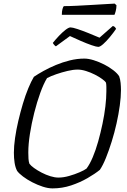

<svg xmlns="http://www.w3.org/2000/svg" viewBox="-20 -1045 702 1065"><path d="M271 0Q247 0 217.5 -9.5Q188 -19 159 -34Q130 -49 107.5 -66Q85 -83 75 -97Q65 -116 61 -142Q57 -168 57 -198Q57 -234 63.5 -279.5Q70 -325 81.5 -374Q93 -423 107 -470Q121 -517 137 -555.5Q153 -594 168 -619Q190 -634 221.5 -651.5Q253 -669 290 -684.5Q327 -700 367.5 -710Q408 -720 448 -720Q471 -720 500 -711Q529 -702 557.5 -687.5Q586 -673 608.5 -655.5Q631 -638 641 -622Q647 -606 649 -585Q651 -564 651 -545Q651 -508 644.5 -460Q638 -412 626.5 -360.5Q615 -309 599.5 -259.5Q584 -210 567.5 -169Q551 -128 534 -103Q507 -81 465.5 -57Q424 -33 374.5 -16.5Q325 0 271 0ZM304 -60Q332 -60 363.5 -69Q395 -78 421.5 -89.5Q448 -101 460 -110Q478 -134 494.5 -173Q511 -212 524.5 -260Q538 -308 548.5 -358Q559 -408 564.5 -454.5Q570 -501 570 -538Q570 -551 570 -563Q570 -575 568 -586Q564 -594 547 -606.5Q530 -619 506.5 -631Q483 -643 457.5 -651Q432 -659 411 -659Q386 -659 354.5 -651.5Q323 -644 292.5 -633.5Q262 -623 241 -612Q222 -581 203.5 -530Q185 -479 170 -419.5Q155 -360 146 -302.5Q137 -245 137 -199Q137 -180 138 -164.5Q139 -149 143 -137Q151 -126 169 -113Q187 -100 211 -87.5Q235 -75 259.5 -67.5Q284 -60 304 -60ZM525 -785Q515 -785 487.5 -794.5Q460 -804 427 -818.5Q394 -833 368 -845L290 -788Q286 -790 281 -795.5Q276 -801 273 -807Q289 -827 307.5 -846.5Q326 -866 343.5 -879.5Q361 -893 371 -893Q382 -893 409.5 -884Q437 -875 470.5 -861.5Q504 -848 532 -836L606 -901Q614 -899 618.5 -893.5Q623 -888 624 -885Q609 -863 589.5 -839.5Q570 -816 552.5 -800.5Q535 -785 525 -785ZM323 -963Q323 -982 326.5 -994.5Q330 -1007 334 -1011Q364 -1011 404.5 -1013Q445 -1015 487 -1017.5Q529 -1020 563.5 -1022Q598 -1024 616 -1025L626 -1016Q626 -999 622 -984Q618 -969 615 -963Z"/></svg>

Font: Texturina Medium 12pt ExtraLight
Style: Italic
Weight: 250
Italic angle: -11°
Version: Version 1.002